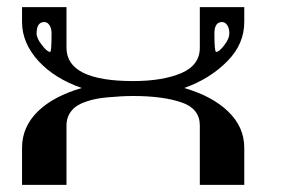

<svg xmlns="http://www.w3.org/2000/svg" viewBox="-20 -520 790 540"><path d="M604.5 -458Q583 -458 583 -425.8Q583 -374 587.9 -374Q596.7 -374 611.3 -393.6Q625 -411.1 625 -425.8Q625 -440.4 619.1 -449.2Q613.3 -458 604.5 -458ZM125 -425.8Q125 -440.4 119.1 -449.2Q113.3 -458 104.5 -458Q83 -458 83 -425.8Q83 -412.1 97.7 -393.6Q112.3 -374 121.1 -374Q125 -374 125 -425.8ZM667 -500V-458Q667 -396.5 620.1 -348.6Q570.3 -297.9 498 -272.5Q576.2 -250 621.1 -207Q667 -163.1 667 -104.5V0H542V-167Q542 -213.9 492.2 -231.4Q439.5 -250 354.5 -250Q322.3 -250 281.2 -246.1Q248 -243.2 222.7 -234.4Q195.3 -225.6 181.6 -209Q167 -191.4 167 -167V0H42V-104.5Q42 -164.1 87.9 -208Q131.8 -250 210 -272.5Q133.8 -298.8 87.9 -348.6Q42 -399.4 42 -458V-500H167V-385.7Q167 -292 354.5 -292Q437.5 -292 490.2 -314.5Q542 -336.9 542 -385.7V-500Z"/></svg>

Font: okolaksMetalik
Style: bold
Weight: 700
Width: 7
Version: Version 0.6